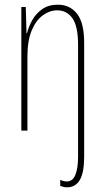

<svg xmlns="http://www.w3.org/2000/svg" viewBox="-20 -557 448 819"><path d="M266 242Q257 242 250 240Q243 238 237 236V210Q251 217 265 217Q290 217 301.5 189Q313 161 313 112V-365Q313 -445 289 -479Q265 -513 224 -513Q192 -513 162.5 -491.5Q133 -470 115 -426.5Q97 -383 97 -316V0H71V-527H90L93 -415H95Q102 -443 117.5 -471Q133 -499 160 -518Q187 -537 227 -537Q278 -537 308.5 -498.5Q339 -460 339 -375V112Q339 179 320.5 210.5Q302 242 266 242Z"/></svg>

Font: Noto Sans Gujarati ExtraCondensed Thin
Style: Regular
Weight: 100
Width: 2
Designer: Jelle Bosma - Monotype Design Team, Universal Thirst
Foundry: Monotype Imaging Inc.
Version: Version 2.106; ttfautohint (v1.8.4.7-5d5b)